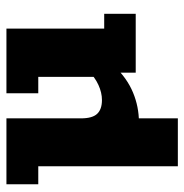

<svg xmlns="http://www.w3.org/2000/svg" viewBox="-8 -434 573 597"><g transform="rotate(-90 278.5 -135.5)"><path d="M60 131V-303H4V-402H209V-170Q209 -135 223 -120Q237 -105 266 -105Q289 -105 313 -116Q337 -127 356 -147L338 -112V-303H287V-402H488V-98H534V0H351V-65L372 -67Q334 -27 289.5 -8.5Q245 10 197 10Q179 10 158 5.5Q137 1 123 -9L209 -42V131Z"/></g></svg>

Font: Rokkitt ExtraBold
Style: Regular
Weight: 800
Version: Version 3.103